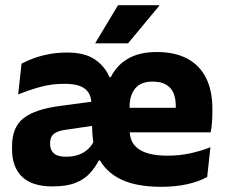

<svg xmlns="http://www.w3.org/2000/svg" viewBox="-20 -707 870 740"><path d="M601 13Q494.5 13 433.2 -22.5Q372 -58 352 -119L342 -146Q337 -172 335.8 -196.2Q334.5 -220.5 334.5 -244L332.5 -304Q332.5 -345 307.8 -364.5Q283 -384 228 -384Q178 -384 133.5 -371.5Q89 -359 50 -343L63 -461.5Q84 -473 111 -482.8Q138 -492.5 170 -498.5Q202 -504.5 239 -504.5Q306.5 -504.5 345.5 -478Q384.5 -451.5 402 -409.5H407Q429.5 -455.5 473.5 -481Q517.5 -506.5 584 -506.5Q655 -506.5 702.8 -480.5Q750.5 -454.5 774.5 -405.8Q798.5 -357 798.5 -289V-272.5Q798.5 -253.5 797 -233.8Q795.5 -214 792 -197H654.5Q656 -226 656.8 -251.5Q657.5 -277 657.5 -298Q657.5 -329 648 -349.8Q638.5 -370.5 618.8 -381.5Q599 -392.5 568.5 -392.5Q522.5 -392.5 501 -366Q479.5 -339.5 479.5 -296.5V-252.5L480 -236.5V-202.5Q480 -182.5 487.2 -165.2Q494.5 -148 511 -135Q527.5 -122 555.8 -114.5Q584 -107 626.5 -107Q670.5 -107 711.8 -115.8Q753 -124.5 791 -139.5L778.5 -25Q746.5 -7 701.2 3Q656 13 601 13ZM182.5 11.5Q103.5 11.5 65 -25.8Q26.5 -63 26.5 -131V-144.5Q26.5 -217 71.2 -251.8Q116 -286.5 213.5 -299L345.5 -316.5L354.5 -224.5L237.5 -207.5Q202 -203 187.5 -191Q173 -179 173 -155.5V-152Q173 -129.5 187.5 -116.2Q202 -103 234 -103Q264 -103 285.5 -111.5Q307 -120 321.5 -134.5Q336 -149 343 -166L386.5 -89H361Q346.5 -61 325.5 -38.2Q304.5 -15.5 270.2 -2Q236 11.5 182.5 11.5ZM414.5 -197V-291.5H761.5V-197ZM435 -687H594V-685L473.5 -540H347.5V-541.5Z"/></svg>

Font: Anek Latin Medium
Style: Bold
Weight: 700
Version: Version 1.003